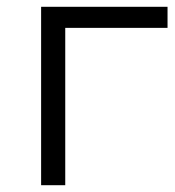

<svg xmlns="http://www.w3.org/2000/svg" viewBox="-20 -545 515 565"><path d="M101 0V-525H473V-463H172V0Z"/></svg>

Font: Modern
Style: Small
Weight: 400
Designer: Julieta Ulanovsky
Foundry: Julieta Ulanovsky
Version: Version 8.000